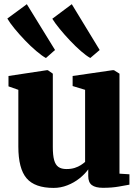

<svg xmlns="http://www.w3.org/2000/svg" viewBox="-20 -886 662 916"><path d="M471 10Q435.5 10 418.2 -3Q401 -16 401 -46V-78Q385 -55.5 359.2 -35Q333.5 -14.5 301.5 -2Q269.5 10.5 236 10.5Q146 10.5 106.8 -35.5Q67.5 -81.5 67.5 -187V-457.5L20.5 -474V-523.5L202.5 -551H208.5L232 -534.5V-184.5Q232 -145.5 238.2 -122.5Q244.5 -99.5 258.8 -89.5Q273 -79.5 297 -79.5Q319.5 -79.5 336.5 -85Q353.5 -90.5 365.8 -98.5Q378 -106.5 386 -113.5V-457.5L326.5 -475.5V-523.5L516 -551H524L550 -534.5V-57.5L597.5 -54.5V-5Q579 -1.5 546.2 4.2Q513.5 10 471 10ZM198.5 -609.5Q179.5 -620 152.8 -642.8Q126 -665.5 98.8 -694Q71.5 -722.5 49 -750Q26.5 -777.5 15 -797.5L108 -866L242.5 -647.5L199.5 -609.5ZM410.5 -609.5Q391.5 -620 366 -642.2Q340.5 -664.5 314 -692.5Q287.5 -720.5 265 -748Q242.5 -775.5 229.5 -796.5L322.5 -866L455.5 -647.5L411 -609.5Z"/></svg>

Font: Merriweather 60pt Black
Style: Regular
Weight: 900
Version: Version 2.100